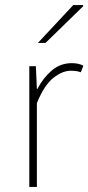

<svg xmlns="http://www.w3.org/2000/svg" viewBox="-20 -740 350 760"><path d="M96 0V-478H122L126 -388H128Q151 -432 185 -461Q219 -490 264 -490Q276 -490 287 -488Q298 -486 310 -480L300 -454Q291 -457 282.5 -458.5Q274 -460 260 -460Q227 -460 191 -431.5Q155 -403 126 -332V0ZM130 -570 270 -720H308L310 -716L160 -570Z"/></svg>

Font: Source Sans 3
Style: Regular
Weight: 200
Designer: Paul D. Hunt
Foundry: Adobe
Version: Version 3.046;hotconv 1.0.118;makeotfexe 2.5.65603